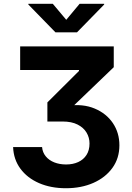

<svg xmlns="http://www.w3.org/2000/svg" viewBox="-20 -787 686 998"><path d="M322.8 191.4Q244.1 191.4 182.9 164.8Q121.7 138.1 86.2 90Q50.7 41.9 48.1 -22.5H198.7Q201.1 5.4 218 25.8Q234.8 46.2 262.3 57.1Q289.8 67.9 323.4 67.9Q359.2 67.9 386.6 55.3Q414.1 42.7 429.7 18.3Q445.3 -6.1 445.3 -41.1Q445.3 -72 429.8 -97.9Q414.2 -123.9 383.2 -139.6Q352.1 -155.4 305.4 -155.4H226.3V-254.7L390.6 -418.2V-423H84.8V-545.9H571.3V-437.7L329.9 -206V-237.4Q411.3 -248.4 472.1 -222.8Q532.9 -197.3 566.8 -147Q600.6 -96.6 600.6 -31.9Q600.6 35.6 564.3 85.8Q528 136 465.3 163.7Q402.5 191.4 322.8 191.4ZM254.6 -767.1 324.4 -684 393.7 -767.1H521.5V-763.5L380.4 -619.1H268.1L127.3 -763.5V-767.1Z"/></svg>

Font: Atlassian Sans
Style: Regular
Weight: 400
Designer: Rasmus Andersson
Foundry: Modifications by Atlassian Pty Ltd, manufactured by rsms
Version: Version 4.001;git-9221beed3